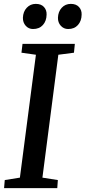

<svg xmlns="http://www.w3.org/2000/svg" viewBox="-20 -969 441 989"><path d="M1 0 4.5 -41.5 82.5 -54 165 -687 90.5 -697.5 96 -743H365.5L361 -697.5L280.5 -687L198.5 -54L278 -41.5L275 0ZM150 -819.5Q127.5 -819.5 112.5 -836.2Q97.5 -853 98 -877.5Q99 -909 117.8 -929Q136.5 -949 164.5 -949Q192 -949 206.5 -933Q221 -917 220 -893.5Q219.5 -861 201 -840.2Q182.5 -819.5 150 -819.5ZM331 -819.5Q308.5 -819.5 293.2 -836.2Q278 -853 278.5 -877.5Q279.5 -909 298 -929Q316.5 -949 345 -949Q372 -949 386.8 -933Q401.5 -917 400.5 -893.5Q400 -861 381.5 -840.2Q363 -819.5 331 -819.5Z"/></svg>

Font: Merriweather Medium
Style: Italic
Weight: 500
Italic angle: -7.8°
Version: Version 2.101